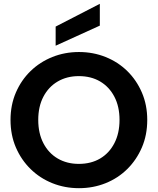

<svg xmlns="http://www.w3.org/2000/svg" viewBox="-20 -977 825 1004"><path d="M393 7Q319 7 254 -19Q189 -45 140 -93Q91 -141 63 -206Q35 -271 35 -350Q35 -428 63 -493Q91 -558 140 -605.5Q189 -653 254 -679Q319 -705 393 -705Q467 -705 532 -679Q597 -653 645.5 -605.5Q694 -558 722 -493Q750 -428 750 -350Q750 -271 722 -206Q694 -141 645.5 -93Q597 -45 532 -19Q467 7 393 7ZM392 -120Q456 -120 503.5 -148Q551 -176 578 -228Q605 -280 605 -350Q605 -420 578 -471.5Q551 -523 503.5 -551Q456 -579 392 -579Q330 -579 282 -551Q234 -523 207 -471.5Q180 -420 180 -350Q180 -280 207 -228Q234 -176 282 -148Q330 -120 392 -120ZM502 -957V-843L271 -738V-838Z"/></svg>

Font: Parkinsans SemiBold
Style: Regular
Weight: 600
Designer: Red Stone, Indian Type Foundry
Foundry: Indian Type Foundry
Version: Version 1.000